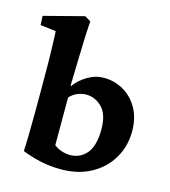

<svg xmlns="http://www.w3.org/2000/svg" viewBox="-113 -765 761 857"><g transform="rotate(15 267.5 -337.0)"><path d="M66.4 -28.3Q68.4 -60.5 68.8 -94.2Q69.3 -127.9 69.8 -163.6Q70.3 -199.2 70.3 -233.4V-352.5Q70.3 -397.5 69.8 -435.1Q69.3 -472.7 68.4 -501.5Q67.4 -530.3 66.9 -550.8Q66.4 -571.3 65.4 -582L-6.8 -590.8L-8.8 -632.8L175.8 -680.7L203.1 -664.1Q200.2 -624 198.7 -584.5Q197.3 -544.9 195.8 -493.2Q194.3 -441.4 192.4 -364.3L195.3 -363.3Q215.8 -392.6 252 -414.6Q288.1 -436.5 328.1 -436.5Q377 -436.5 418.5 -412.6Q460 -388.7 485.4 -344.2Q510.7 -299.8 510.7 -237.3Q510.7 -169.9 478.5 -114.3Q446.3 -58.6 386.7 -25.4Q327.1 7.8 246.1 7.8Q199.2 7.8 154.8 -1.5Q110.4 -10.7 66.4 -28.3ZM270.5 -64.5Q315.4 -64.5 345.2 -98.6Q375 -132.8 376 -209Q376 -280.3 344.2 -312Q312.5 -343.8 271.5 -343.8Q249 -343.8 229.5 -335Q210 -326.2 195.3 -310.5V-89.8Q210 -78.1 229.5 -71.3Q249 -64.5 270.5 -64.5Z"/></g></svg>

Font: Crimson Pro
Style: Bold
Weight: 700
Designer: Jacques Le Bailly
Foundry: Baron von Fonthausen
Version: Version 1.003